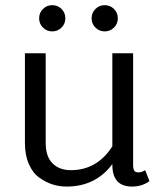

<svg xmlns="http://www.w3.org/2000/svg" viewBox="-20 -703 615 732"><path d="M214.6 -668.8Q229.2 -654.2 229.2 -633.3Q229.2 -612.5 214.6 -597.9Q200 -583.3 179.2 -583.3Q158.3 -583.3 143.8 -597.9Q129.2 -612.5 129.2 -633.3Q129.2 -654.2 143.8 -668.8Q158.3 -683.3 179.2 -683.3Q200 -683.3 214.6 -668.8ZM414.6 -668.8Q429.2 -654.2 429.2 -633.3Q429.2 -612.5 414.6 -597.9Q400 -583.3 379.2 -583.3Q358.3 -583.3 343.8 -597.9Q329.2 -612.5 329.2 -633.3Q329.2 -654.2 343.8 -668.8Q358.3 -683.3 379.2 -683.3Q400 -683.3 414.6 -668.8ZM550 -12.5Q521.7 8.3 483.3 8.3Q408.3 8.3 408.3 -75V-77.5Q345 8.3 233.3 8.3Q205.8 8.3 180 0Q154.2 -8.3 129.6 -25.8Q105 -43.3 90 -77.5Q75 -111.7 75 -158.3V-500H154.2V-158.3Q154.2 -105.8 180.4 -80Q206.7 -54.2 250 -54.2Q350 -54.2 408.3 -145V-500H487.5V-75Q487.5 -59.2 491.7 -52.5Q495.8 -45.8 508.3 -45.8Q520.8 -45.8 533.3 -54.2Z"/></svg>

Font: BoonBaan
Style: Regular
Weight: 400
Designer: Sungsit Sawaiwan
Foundry: FontUni
Version: Version 2.0